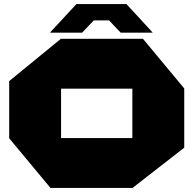

<svg xmlns="http://www.w3.org/2000/svg" viewBox="-20 -920 947 940"><path d="M279 -486V-730H680L882 -487V-486ZM227 0 25 -243V-244H628V0ZM25 -244V-523L278 -730H279V-244ZM628 0V-486H882V-197L629 0ZM280 -820 354 -900H599L673 -820ZM226 -760V-762L280 -820H439L382 -760ZM571 -760 514 -820H673L727 -761V-760Z"/></svg>

Font: Foldit Thin Black
Style: Regular
Weight: 900
Version: Version 1.003